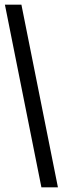

<svg xmlns="http://www.w3.org/2000/svg" viewBox="-20 -750 267 818"><path d="M0.9 -730.2H71.2L226.8 48.2H156.4Z"/></svg>

Font: Puralecka Narrow
Style: Regular
Weight: 400
Designer: Hector Gatti, Marcela Romero, Pablo Cosgaya and Nicolas Silva
Version: Version 1.004;PS 001.004;hotconv 1.0.70;makeotf.lib2.5.58329